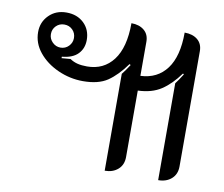

<svg xmlns="http://www.w3.org/2000/svg" viewBox="-70 -677 898 771"><g transform="rotate(10 379.5 -292.0)"><path d="M142 -590Q186 -590 213.5 -563.5Q241 -537 241 -495Q241 -461 219.5 -438.5Q198 -416 154 -412V-406L190 -409Q205 -399 221.5 -395Q238 -391 260 -391Q328 -391 367 -442.5Q406 -494 406 -593Q438 -593 458 -576.5Q478 -560 478 -530V-391Q547 -394 585 -445Q623 -496 623 -593Q656 -593 676 -576.5Q696 -560 696 -530V-60Q696 -28 675 -9.5Q654 9 621 9V-386Q632 -400 649 -427L645 -430Q611 -383 573 -358Q535 -333 478 -331V-60Q478 -28 457 -9.5Q436 9 403 9V-386Q416 -402 432 -427L427 -430Q391 -380 354 -355Q317 -330 254 -330Q201 -330 152 -352Q103 -374 73 -411Q43 -448 43 -493Q43 -534 71 -562Q99 -590 142 -590ZM142 -447Q162 -447 175.5 -461Q189 -475 189 -494Q189 -514 175.5 -527.5Q162 -541 142 -541Q122 -541 108.5 -527.5Q95 -514 95 -494Q95 -475 109 -461Q123 -447 142 -447Z"/></g></svg>

Font: K2D Light
Style: Regular
Weight: 300
Designer: Katatrad Aksorn Co.,Ltd.
Foundry: Cadson Demak Co.,Ltd.
Version: Version 1.000; ttfautohint (v1.6)